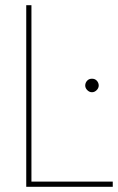

<svg xmlns="http://www.w3.org/2000/svg" viewBox="-20 -719 454 739"><path d="M81 -699V0H414V-20H101V-699ZM352 -409C347 -414 341 -416 334 -416C327 -416 321 -414 316 -409C311 -404 308 -397 308 -390C308 -383 311 -377 316 -372C321 -367 327 -364 334 -364C341 -364 347 -367 352 -372C357 -377 360 -383 360 -390C360 -397 357 -404 352 -409Z"/></svg>

Font: Argentum Sans Thin
Style: Regular
Weight: 250
Designer: Julieta Ulanovsky
Foundry: Julieta Ulanovsky
Version: Version 5.001;February 15, 2019;FontCreator 11.5.0.2425 64-b